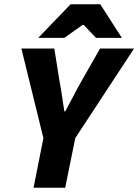

<svg xmlns="http://www.w3.org/2000/svg" viewBox="-20 -878 647 898"><path d="M137 0 183 -232 80 -651H234L258 -501Q265 -464 270 -429.5Q275 -395 281 -357H285Q306 -395 324 -430Q342 -465 363 -502L448 -651H607L332 -232L285 0ZM159 -701 310 -858H449L550 -701H429L371 -762H367L281 -701Z"/></svg>

Font: Source Sans 3 ExtraLight ExtraBold
Style: Italic
Weight: 800
Italic angle: -11°
Version: Version 3.052;hotconv 1.1.0;makeotfexe 2.6.0